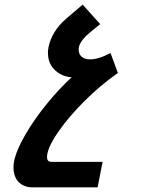

<svg xmlns="http://www.w3.org/2000/svg" viewBox="-20 -599 642 827"><path d="M119.1 208H400.4L421.9 98.1H202.1C189 98.1 182.6 92.3 182.6 77.1C182.6 72.8 183.1 66.9 184.6 60.5C190.4 34.7 206.5 3.4 234.4 -36.1C262.2 -75.7 299.3 -119.1 342.3 -162.1C387.2 -207 436.5 -249 487.8 -284.7L456.1 -370.6C420.4 -351.6 391.1 -343.3 368.2 -343.3C335.9 -343.3 318.8 -360.4 318.8 -385.3C318.8 -389.6 319.3 -393.6 320.3 -397.9C325.2 -418 344.7 -440.9 373 -463.9L411.6 -495.1L335.9 -579.1L265.6 -519C220.2 -480.5 196.8 -435.5 189 -396C186.5 -383.8 186.5 -375 186.5 -374C186.5 -342.3 194.8 -321.8 209.5 -304.7C228.5 -282.2 256.8 -268.1 288.6 -266.1C252.9 -233.4 214.8 -192.4 180.7 -150.4C146 -107.9 114.3 -62.5 89.4 -19.5C64 24.4 46.9 63.5 40.5 96.7C38.6 106 38.1 115.7 38.1 122.6C38.1 144.5 43.5 164.1 54.7 178.7C69.3 197.8 92.8 208 119.1 208Z"/></svg>

Font: Hack
Style: Bold Oblique
Weight: 700
Italic angle: -12°
Monospace: yes
Designer: Christopher Simpkins
Foundry: Christopher Simpkins
Version: Version 2.010